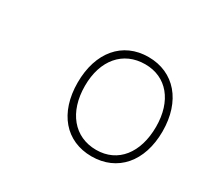

<svg xmlns="http://www.w3.org/2000/svg" viewBox="-76 -821 509 484"><g transform="rotate(30 179.0 -579.5)"><path d="M234 -435C309 -435 358 -491 358 -579C358 -667 309 -724 234 -724C159 -724 111 -667 111 -579C111 -491 159 -435 234 -435ZM236 -455C172 -455 131 -505 131 -581C131 -656 172 -704 236 -704C298 -704 338 -656 338 -581C338 -505 299 -455 236 -455Z"/></g></svg>

Font: Noto Serif Display Condensed Light
Style: Italic
Weight: 300
Width: 3
Italic angle: -12°
Designer: Monotype Design Team
Foundry: Monotype Imaging Inc.
Version: Version 2.009